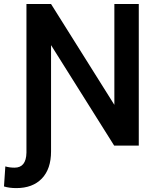

<svg xmlns="http://www.w3.org/2000/svg" viewBox="-20 -731 791 964"><path d="M676.8 0H553.2L236.3 -504.4V29.3Q236.3 117.2 190.2 165.3Q144 213.4 62 213.4Q26.4 213.4 0 205.1L6.8 104.5Q27.8 110.8 53.2 110.8Q111.3 110.8 112.8 35.6V-710.9H236.3L554.2 -204.6V-710.9H676.8Z"/></svg>

Font: Roboto Medium
Style: Regular
Weight: 500
Designer: Google
Version: Version 2.134; 2016; ttfautohint (v1.6)